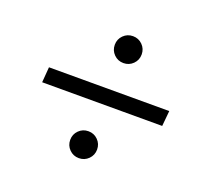

<svg xmlns="http://www.w3.org/2000/svg" viewBox="-95 -655 790 738"><g transform="rotate(20 300.0 -286.0)"><path d="M560 -319 554 -256H63L68 -319ZM276 -487Q276 -464 292 -448Q308 -432 331 -432Q354 -432 370 -448Q386 -464 386 -487Q386 -510 370 -526Q354 -542 331 -542Q308 -542 292 -526Q276 -510 276 -487ZM240 -85Q240 -62 256 -46Q272 -30 295 -30Q318 -30 334 -46Q350 -62 350 -85Q350 -108 334 -124Q318 -140 295 -140Q272 -140 256 -124Q240 -108 240 -85Z"/></g></svg>

Font: PRinguin Sans
Style: Italic
Weight: 400
Designer: Vernon Adams
Foundry: Vernon Adams
Version: ""